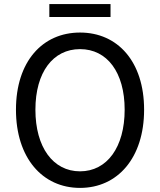

<svg xmlns="http://www.w3.org/2000/svg" viewBox="-20 -905 782 938"><path d="M371 13C555 13 684 -134 684 -369C684 -604 555 -746 371 -746C187 -746 58 -604 58 -369C58 -134 187 13 371 13ZM371 -68C239 -68 153 -186 153 -369C153 -552 239 -665 371 -665C503 -665 589 -552 589 -369C589 -186 503 -68 371 -68ZM221 -822H520V-885H221Z"/></svg>

Font: Noto Sans CJK HK
Style: Regular
Weight: 400
Designer: Ryoko NISHIZUKA 西塚涼子 (kana, bopomofo & ideographs); Paul D. Hunt (Latin, Greek & Cyrillic); Sandoll Communications 산돌커뮤니
Foundry: Adobe
Version: Version 2.004;hotconv 1.0.118;makeotfexe 2.5.65603